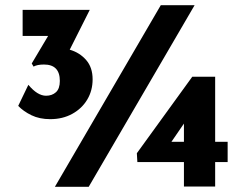

<svg xmlns="http://www.w3.org/2000/svg" viewBox="-20 -718 945 738"><path d="M336 -413Q336 -370 315.5 -335.5Q295 -301 258 -280.5Q221 -260 173 -260Q132 -260 101 -275Q70 -290 50 -311L89 -392Q124 -350 157 -350Q180 -350 195 -363.5Q210 -377 210 -407Q210 -470 149 -470Q123 -470 109 -462L102 -474L165 -580H67V-680H325L248 -527Q286 -516 311 -487.5Q336 -459 336 -413ZM321 0H191L598 -698H728ZM855 -95H807V-1H687V-95H508L506 -129L719 -423H807V-173H855ZM687 -173V-243L639 -173Z"/></svg>

Font: Josefin Sans
Style: Bold
Weight: 700
Designer: Santiago Orozco
Foundry: Typemade
Version: Version 2.000